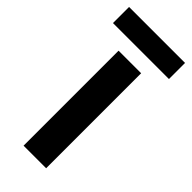

<svg xmlns="http://www.w3.org/2000/svg" viewBox="-243 -737 776 776"><g transform="rotate(45 145.0 -349.0)"><path d="M209 0H80V-543H209ZM305 -698V-606H-15V-698Z"/></g></svg>

Font: Noto Sans Sora Sompeng SemiBold
Style: Regular
Weight: 600
Version: Version 2.101